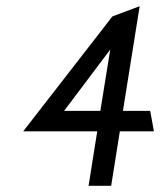

<svg xmlns="http://www.w3.org/2000/svg" viewBox="-20 -600 517 620"><path d="M55 -176H294L266 0H339L367 -176H477L465 -242H377L431 -580L343 -547ZM187 -242 336 -440 304 -242Z"/></svg>

Font: Charger Sport
Style: Obl
Weight: 400
Designer: Jasper
Foundry: Cannot Into Space Fonts
Version: Version 1.1